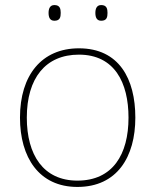

<svg xmlns="http://www.w3.org/2000/svg" viewBox="-20 -729 615 759"><path d="M172 -678C172 -661 177 -647 195 -647C217 -647 220 -661 220 -678C220 -694 217 -709 195 -709C177 -709 172 -694 172 -678ZM357 -678C357 -661 362 -647 380 -647C402 -647 405 -661 405 -678C405 -694 402 -709 380 -709C362 -709 357 -694 357 -678ZM515 -264C515 -417 451 -538 292 -538C145 -538 59 -432 59 -264C59 -107 134 10 286 10C443 10 515 -109 515 -264ZM86 -264C86 -420 160 -513 292 -513C433 -513 488 -402 488 -264C488 -119 426 -15 286 -15C151 -15 86 -117 86 -264Z"/></svg>

Font: Noto Sans Syriac Eastern Thin
Style: Regular
Weight: 100
Designer: Patrick Giasson and the Monotype Design Team
Foundry: Monotype Imaging Inc.
Version: Version 3.001